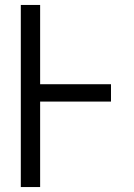

<svg xmlns="http://www.w3.org/2000/svg" viewBox="-20 -755 540 775"><path d="M64 0V-735H142V-415H428V-345H142V0Z"/></svg>

Font: Moesevka
Style: Regular
Weight: 400
Monospace: yes
Designer: Belleve Invis
Foundry: Belleve Invis
Version: Version 32.5.0; ttfautohint (v1.8.4)